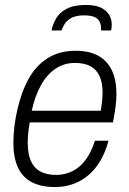

<svg xmlns="http://www.w3.org/2000/svg" viewBox="-20 -743 522 775"><path d="M202 12Q146 12 108.5 -7.5Q71 -27 52.5 -67Q34 -107 34 -166Q34 -201 38.5 -236Q43 -271 51 -304Q67 -374 96.5 -426.5Q126 -479 173 -508.5Q220 -538 285 -538Q341 -538 377.5 -517.5Q414 -497 432 -458Q450 -419 450 -364Q450 -338 446 -309Q442 -280 436 -249H100Q96 -227 94 -206.5Q92 -186 92 -167Q92 -121 105 -92.5Q118 -64 143.5 -50.5Q169 -37 206 -37Q232 -37 255.5 -45Q279 -53 299.5 -70Q320 -87 336 -113.5Q352 -140 363 -175H418Q406 -130 385.5 -95Q365 -60 337.5 -36.5Q310 -13 276 -0.5Q242 12 202 12ZM108 -296H387Q390 -316 392 -334.5Q394 -353 394 -369Q394 -409 382 -435.5Q370 -462 345.5 -475.5Q321 -489 282 -489Q239 -489 204 -465.5Q169 -442 145 -398.5Q121 -355 108 -296ZM326 -723Q366 -723 388.5 -711.5Q411 -700 421 -682.5Q431 -665 431 -644Q431 -638 430.5 -632Q430 -626 428 -620H388Q389 -643 381.5 -656.5Q374 -670 358.5 -675.5Q343 -681 320 -681Q287 -681 268 -670.5Q249 -660 240.5 -645.5Q232 -631 228 -620H188Q193 -645 206.5 -668.5Q220 -692 249 -707.5Q278 -723 326 -723Z"/></svg>

Font: Archivo SemiCondensed ExtraLight
Style: Italic
Weight: 250
Width: 4
Italic angle: -10°
Designer: Hector Gatti
Foundry: Omnibus-Type
Version: Version 2.001